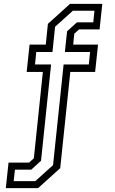

<svg xmlns="http://www.w3.org/2000/svg" viewBox="-20 -770 595 990"><path d="M10 200 24 68.5H130L154.5 46L201 -399H117.5L132.5 -540H216L227 -647L341 -750H507.5L493.5 -618.5H387.5L363 -596L357.5 -540H485.5L470.5 -399H342.5L290.5 97L176.5 200ZM50.5 164H162L253.5 81.5L308 -437.5H438L444.5 -502H314.5L326 -609L377 -655H461L467 -714.5H355.5L264 -632L250.5 -502H167L160.5 -437.5H243.5L191.5 59L141 105H57Z"/></svg>

Font: Tourney Condensed
Style: Regular
Weight: 400
Width: 3
Designer: Tyler Finck
Foundry: Etcetera Type Co
Version: Version 1.010; ttfautohint (v1.8.3)